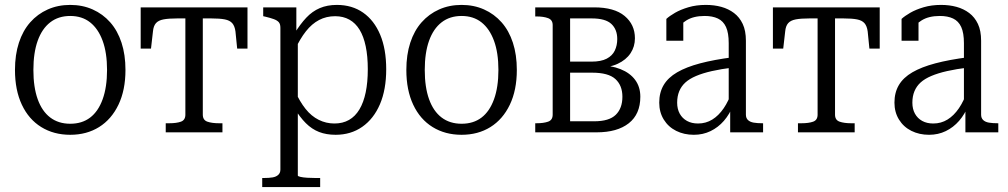

<svg xmlns="http://www.w3.org/2000/svg" viewBox="-20 -539 4105 782"><path d="M491 -254Q491 -172 462.5 -112.5Q434 -53 383.5 -21.5Q333 10 266 10Q199 10 148 -21.5Q97 -53 69 -112.5Q41 -172 41 -254Q41 -316 57 -365Q73 -414 103 -448Q133 -482 174.5 -500.5Q216 -519 266 -519Q316 -519 357.5 -500.5Q399 -482 429 -448Q459 -414 475 -365Q491 -316 491 -254ZM116 -254Q116 -184 133.5 -135Q151 -86 184.5 -60.5Q218 -35 266 -35Q314 -35 347 -60Q380 -85 398 -134.5Q416 -184 416 -254Q416 -324 398 -373Q380 -422 347 -448Q314 -474 266 -474Q218 -474 184.5 -448Q151 -422 133.5 -373Q116 -324 116 -254Z M770 -464V-509H988V-341H946L939 -411Q936 -433 926 -444.5Q916 -456 895.5 -460Q875 -464 840 -464ZM771 -464H702Q667 -464 646 -460Q625 -456 615 -444.5Q605 -433 603 -411L595 -341H553V-509H771ZM806 -72Q806 -50 824.5 -43.5Q843 -37 872 -37H886V0H655V-37H669Q699 -37 717 -43.5Q735 -50 735 -72V-509H806Z M1284 223H1048V186H1055Q1076 186 1090.5 183.5Q1105 181 1113.5 173Q1122 165 1122 152V-426Q1122 -441 1115.5 -448.5Q1109 -456 1095.5 -461Q1082 -466 1061 -471L1052 -473V-509H1187V-391L1193 -384V176Q1193 179 1204 181.5Q1215 184 1232 185Q1249 186 1265 186H1284ZM1347 10Q1309 10 1279.5 -1.5Q1250 -13 1225.5 -37.5Q1201 -62 1178 -100L1181 -169Q1201 -125 1224.5 -95.5Q1248 -66 1278 -51Q1308 -36 1342 -36Q1376 -36 1401.5 -50.5Q1427 -65 1444 -93.5Q1461 -122 1469.5 -163Q1478 -204 1478 -257Q1478 -310 1469.5 -350.5Q1461 -391 1444.5 -418Q1428 -445 1403 -459Q1378 -473 1345 -473Q1309 -473 1279.5 -457.5Q1250 -442 1226 -411.5Q1202 -381 1181 -336L1179 -402Q1203 -441 1227.5 -467Q1252 -493 1282.5 -506Q1313 -519 1352 -519Q1414 -519 1459 -487.5Q1504 -456 1528.5 -397.5Q1553 -339 1553 -257Q1553 -174 1527.5 -114.5Q1502 -55 1455.5 -22.5Q1409 10 1347 10Z M2085 -254Q2085 -172 2056.5 -112.5Q2028 -53 1977.5 -21.5Q1927 10 1860 10Q1793 10 1742 -21.5Q1691 -53 1663 -112.5Q1635 -172 1635 -254Q1635 -316 1651 -365Q1667 -414 1697 -448Q1727 -482 1768.5 -500.5Q1810 -519 1860 -519Q1910 -519 1951.5 -500.5Q1993 -482 2023 -448Q2053 -414 2069 -365Q2085 -316 2085 -254ZM1710 -254Q1710 -184 1727.5 -135Q1745 -86 1778.5 -60.5Q1812 -35 1860 -35Q1908 -35 1941 -60Q1974 -85 1992 -134.5Q2010 -184 2010 -254Q2010 -324 1992 -373Q1974 -422 1941 -448Q1908 -474 1860 -474Q1812 -474 1778.5 -448Q1745 -422 1727.5 -373Q1710 -324 1710 -254Z M2160 -509H2400Q2482 -509 2524 -474Q2566 -439 2566 -383Q2566 -349 2548 -322Q2530 -295 2495.5 -279Q2461 -263 2411 -263L2438 -283V-253L2414 -274Q2468 -273 2507 -257.5Q2546 -242 2567 -213.5Q2588 -185 2588 -145Q2588 -74 2541 -37Q2494 0 2410 0H2160V-37H2165Q2194 -37 2212.5 -43.5Q2231 -50 2231 -72V-437Q2231 -458 2212.5 -465Q2194 -472 2165 -472H2160ZM2302 -45H2400Q2461 -45 2488 -71.5Q2515 -98 2515 -145Q2515 -191 2486.5 -217Q2458 -243 2392 -243H2277V-288H2389Q2428 -288 2451 -300Q2474 -312 2484 -333Q2494 -354 2494 -380Q2494 -419 2470 -441.5Q2446 -464 2390 -464H2302Z M2966 -306V-264Q2917 -258 2879.5 -249.5Q2842 -241 2815 -229.5Q2788 -218 2771.5 -203Q2755 -188 2746.5 -167.5Q2738 -147 2738 -121Q2738 -95 2748.5 -76Q2759 -57 2778 -46.5Q2797 -36 2823 -36Q2855 -36 2881 -52Q2907 -68 2927.5 -98Q2948 -128 2961 -168L2967 -112Q2952 -74 2928.5 -47Q2905 -20 2874 -5Q2843 10 2806 10Q2766 10 2734 -6Q2702 -22 2683.5 -52Q2665 -82 2665 -121Q2665 -162 2683 -192.5Q2701 -223 2738 -244.5Q2775 -266 2831.5 -281Q2888 -296 2966 -306ZM2954 0V-108L2948 -109V-363Q2948 -405 2937 -429Q2926 -453 2904 -463.5Q2882 -474 2850 -474Q2804 -474 2775 -455.5Q2746 -437 2729 -410Q2727 -420 2729 -428.5Q2731 -437 2736 -444.5Q2741 -452 2747.5 -457Q2754 -462 2763 -465V-373H2694V-462Q2707 -474 2729.5 -487Q2752 -500 2784 -509.5Q2816 -519 2855 -519Q2889 -519 2918 -511Q2947 -503 2969.5 -486Q2992 -469 3005 -441.5Q3018 -414 3018 -373V-72Q3018 -58 3026.5 -50Q3035 -42 3050 -39.5Q3065 -37 3085 -37H3088V0Z M3345 -464V-509H3563V-341H3521L3514 -411Q3511 -433 3501 -444.5Q3491 -456 3470.5 -460Q3450 -464 3415 -464ZM3346 -464H3277Q3242 -464 3221 -460Q3200 -456 3190 -444.5Q3180 -433 3178 -411L3170 -341H3128V-509H3346ZM3381 -72Q3381 -50 3399.5 -43.5Q3418 -37 3447 -37H3461V0H3230V-37H3244Q3274 -37 3292 -43.5Q3310 -50 3310 -72V-509H3381Z M3924 -306V-264Q3875 -258 3837.5 -249.5Q3800 -241 3773 -229.5Q3746 -218 3729.5 -203Q3713 -188 3704.5 -167.5Q3696 -147 3696 -121Q3696 -95 3706.5 -76Q3717 -57 3736 -46.5Q3755 -36 3781 -36Q3813 -36 3839 -52Q3865 -68 3885.5 -98Q3906 -128 3919 -168L3925 -112Q3910 -74 3886.5 -47Q3863 -20 3832 -5Q3801 10 3764 10Q3724 10 3692 -6Q3660 -22 3641.5 -52Q3623 -82 3623 -121Q3623 -162 3641 -192.5Q3659 -223 3696 -244.5Q3733 -266 3789.5 -281Q3846 -296 3924 -306ZM3912 0V-108L3906 -109V-363Q3906 -405 3895 -429Q3884 -453 3862 -463.5Q3840 -474 3808 -474Q3762 -474 3733 -455.5Q3704 -437 3687 -410Q3685 -420 3687 -428.5Q3689 -437 3694 -444.5Q3699 -452 3705.5 -457Q3712 -462 3721 -465V-373H3652V-462Q3665 -474 3687.5 -487Q3710 -500 3742 -509.5Q3774 -519 3813 -519Q3847 -519 3876 -511Q3905 -503 3927.5 -486Q3950 -469 3963 -441.5Q3976 -414 3976 -373V-72Q3976 -58 3984.5 -50Q3993 -42 4008 -39.5Q4023 -37 4043 -37H4046V0Z"/></svg>

Font: Roboto Serif 28pt Condensed Light
Style: Regular
Weight: 300
Width: 3
Designer: Greg Gazdowicz
Foundry: Commercial Type
Version: Version 1.008